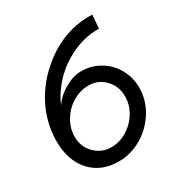

<svg xmlns="http://www.w3.org/2000/svg" viewBox="-156 -770 871 910"><g transform="rotate(-30 279.0 -315.0)"><path d="M27 -212Q27 -236 30 -263Q43 -361 98 -444Q153 -527 244 -586Q352 -653 474 -648L468 -574Q423 -576 373.5 -562Q324 -548 280 -520Q232 -492 191.5 -445.5Q151 -399 130 -348Q157 -389 204 -415.5Q251 -442 293 -442Q349 -442 395 -414.5Q441 -387 467.5 -340Q494 -293 494 -237Q494 -227 492 -207Q484 -146 446.5 -94Q409 -42 353.5 -12Q298 18 236 18Q140 18 83.5 -44.5Q27 -107 27 -212ZM415 -235Q415 -290 379 -328Q343 -366 290 -366Q244 -366 203 -341.5Q162 -317 137 -275.5Q112 -234 112 -187Q112 -133 149 -95.5Q186 -58 240 -58Q284 -58 324.5 -82.5Q365 -107 390 -148Q415 -189 415 -235Z"/></g></svg>

Font: Bellota
Style: Bold Italic
Weight: 700
Italic angle: -7.5°
Designer: Kemie Guaida
Foundry: Kemie Guaida
Version: Version 4.001